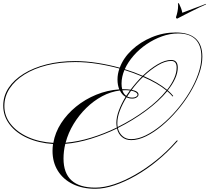

<svg xmlns="http://www.w3.org/2000/svg" viewBox="-180 -1000 1295 1188"><path d="M410 161Q464 161 527 140Q590 119 656.5 81Q723 43 787 -8.5Q851 -60 905 -121L913 -130H921L913 -121Q857 -58 792.5 -5Q728 48 660.5 86.5Q593 125 529 146.5Q465 168 410 168Q330 168 270.5 139Q211 110 178 57Q145 4 145 -66Q145 -87 148 -109Q59 -115 -11 -146.5Q-81 -178 -120.5 -230Q-160 -282 -160 -346Q-160 -406 -127 -456Q-94 -506 -33.5 -543.5Q27 -581 108 -601.5Q189 -622 285 -622Q350 -622 421 -611Q492 -600 561 -581Q583 -641 635.5 -690.5Q688 -740 759 -769.5Q830 -799 907 -799Q1072 -799 1072 -649Q1072 -599 1051.5 -541.5Q1031 -484 996 -426Q961 -368 916 -315.5Q871 -263 822 -222Q773 -181 724 -157Q675 -133 632 -133Q598 -133 575 -152Q552 -171 544 -205Q465 -167 382.5 -141.5Q300 -116 224 -110Q213 -64 213 -19Q213 161 410 161ZM888 -403Q875 -419 855 -436Q804 -374 723.5 -314.5Q643 -255 549 -208Q557 -176 578.5 -157.5Q600 -139 631 -139Q674 -139 722 -162.5Q770 -186 819 -226.5Q868 -267 912.5 -319Q957 -371 991.5 -428Q1026 -485 1046 -542Q1066 -599 1066 -649Q1066 -720 1029.5 -756.5Q993 -793 922 -793Q872 -793 822 -775Q772 -757 727 -726.5Q682 -696 647 -656Q612 -616 592 -572Q651 -554 703 -531Q748 -574 794.5 -601.5Q841 -629 879 -629Q920 -629 920 -582Q920 -549 903.5 -513Q887 -477 858 -441Q879 -423 892 -406ZM879 -623Q842 -623 797.5 -596.5Q753 -570 709 -529Q753 -510 789.5 -488.5Q826 -467 854 -444Q882 -480 897.5 -515Q913 -550 913 -582Q913 -623 879 -623ZM-153 -344Q-153 -282 -114 -232.5Q-75 -183 -6.5 -152Q62 -121 150 -116Q161 -180 198 -237.5Q235 -295 291 -340.5Q347 -386 415.5 -414Q484 -442 558 -447Q547 -474 547 -508Q547 -542 559 -576Q493 -594 423.5 -605Q354 -616 286 -616Q190 -616 110 -596Q30 -576 -29 -539Q-88 -502 -120.5 -452.5Q-153 -403 -153 -344ZM585 -448Q609 -448 628 -445Q661 -489 699 -527Q647 -549 590 -567Q572 -524 572 -483Q572 -463 576 -448Q580 -448 585 -448ZM546 -239Q546 -226 548 -214Q641 -260 721 -319Q801 -378 850 -440Q796 -485 705 -524Q667 -488 635 -444Q677 -436 677 -415Q677 -405 666 -397.5Q655 -390 638 -390Q619 -390 603 -398Q577 -356 561.5 -315Q546 -274 546 -239ZM595 -442Q586 -442 577 -441Q585 -418 601 -407Q612 -423 624 -440Q610 -442 595 -442ZM540 -240Q540 -275 555.5 -316.5Q571 -358 597 -401Q575 -413 562 -440Q505 -433 452 -404.5Q399 -376 354 -332Q309 -288 275.5 -233Q242 -178 226 -117Q302 -123 383.5 -148Q465 -173 543 -211Q540 -225 540 -240ZM671 -414Q671 -422 660 -429Q649 -436 631 -439Q618 -421 607 -403Q620 -396 639 -396Q653 -396 662 -401.5Q671 -407 671 -414ZM1094 -976 1095 -973Q1083 -968 1056.5 -955.5Q1030 -943 1000.5 -928Q971 -913 947.5 -901Q924 -889 917 -885Q909 -885 909 -894Q914 -908 918 -927Q922 -946 922 -963Q922 -967 922 -970.5Q922 -974 921 -978Q921 -980 924 -980Q927 -980 928 -977Q935 -963 940 -950Q945 -937 948 -921Z"/></svg>

Font: Ballet 72pt
Style: Regular
Weight: 400
Designer: Maximiliano R. Sproviero
Foundry: Omnibus-Type
Version: Version 1.100; ttfautohint (v1.8.3)